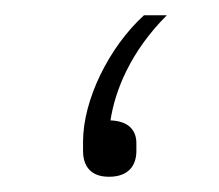

<svg xmlns="http://www.w3.org/2000/svg" viewBox="-20 -220 288 252"><path d="M123 12C148 12 159 -2 159 -22V-32C159 -48 150 -61 125 -62C131 -101 151 -152 199 -200H169C123 -158 89 -89 89 -34V-22C89 -2 99 12 123 12Z"/></svg>

Font: IBM Plex Arabic ExtraLight
Style: Regular
Weight: 200
Designer: Mike Abbink, Paul van der Laan, Pieter van Rosmalen, Wael Morcos, Khajak Apelian
Foundry: Bold Monday
Version: Version 1.0